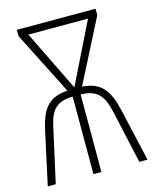

<svg xmlns="http://www.w3.org/2000/svg" viewBox="-109 -788 691 861"><g transform="rotate(-15 236.5 -357.0)"><path d="M418 -714H52L53 -684L201 -392C106 -386 77 -333 57 -240L5 0H42L96 -243C111 -314 131 -359 217 -360V0H254V-360C338 -359 360 -315 376 -243L430 0H468L413 -241C391 -339 357 -387 269 -392L418 -684ZM374 -680 235 -398 97 -680Z"/></g></svg>

Font: Noto Sans ExtraCondensed ExtraLight
Style: Regular
Weight: 200
Width: 2
Designer: Monotype Design Team
Foundry: Monotype Imaging Inc.
Version: Version 2.013